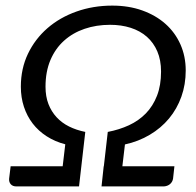

<svg xmlns="http://www.w3.org/2000/svg" viewBox="-20 -668 704 688"><path d="M343.8 0 351.6 -72.3H352.1L366.2 -195.3Q407.2 -203.1 442.1 -219.2Q477.1 -235.4 502.7 -261.7Q528.3 -288.1 542.7 -325.2Q557.1 -362.3 557.1 -411.6Q557.1 -452.6 543.7 -483.9Q530.3 -515.1 506.1 -536.4Q481.9 -557.6 448.2 -568.4Q414.6 -579.1 374.5 -579.1Q325.2 -579.1 283 -564.7Q240.7 -550.3 209.5 -522.2Q178.2 -494.1 160.6 -452.6Q143.1 -411.1 143.1 -357.4Q143.1 -322.3 153.6 -295.2Q164.1 -268.1 182.9 -247.8Q201.7 -227.5 227.8 -214.6Q253.9 -201.7 285.6 -195.3L263.2 0H38.6Q25.4 0 18.6 -7.8Q11.7 -15.6 12.7 -27.8L18.1 -72.3H204.6L213.9 -150.9Q176.8 -160.6 147.2 -179.7Q117.7 -198.7 97.2 -225.3Q76.7 -252 65.7 -285.4Q54.7 -318.8 54.7 -357.4Q54.7 -421.9 80.1 -475.1Q105.5 -528.3 149.9 -566.9Q194.3 -605.5 254.2 -626.7Q314 -647.9 382.3 -647.9Q441.4 -647.9 489.7 -630.6Q538.1 -613.3 572.8 -582.5Q607.4 -551.8 626.5 -509Q645.5 -466.3 645.5 -415.5Q645.5 -365.2 629.9 -321.5Q614.3 -277.8 585.7 -243.4Q557.1 -209 516.8 -185.1Q476.6 -161.1 427.7 -150.4L418.5 -72.3H605L600.1 -27.8Q598.1 -16.1 589.4 -8.5Q580.6 -1 567.4 0Z"/></svg>

Font: Carlito
Style: Italic
Weight: 400
Italic angle: -7°
Designer: Lukasz Dziedzic
Foundry: tyPoland Lukasz Dziedzic
Version: Version 1.104